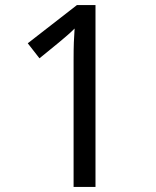

<svg xmlns="http://www.w3.org/2000/svg" viewBox="-20 -734 612 754"><path d="M355 0H269V-499Q269 -542 270 -568Q271 -594 273 -622Q257 -606 244 -595Q231 -584 211 -567L135 -505L89 -564L282 -714H355Z"/></svg>

Font: Noto Sans IKEA
Style: Regular
Weight: 400
Designer: Monotype Design Team
Foundry: Monotype Imaging Inc.
Version: Version 2.001